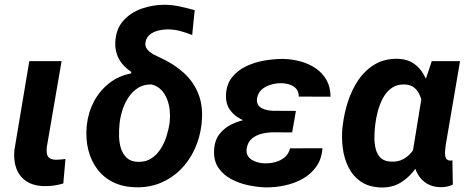

<svg xmlns="http://www.w3.org/2000/svg" viewBox="-20 -789 1999 819"><path d="M105 -528.3H242.7L179.7 -162.1Q177.7 -145 179.9 -133.3Q182.1 -121.6 190.9 -115Q199.7 -108.4 217.8 -107.4Q228.5 -107.4 238.8 -108.6Q249 -109.9 259.3 -110.8L250 -6.3Q230.5 -0.5 210.4 2.4Q190.4 5.4 169.9 4.9Q123.5 4.4 93.3 -15.4Q63 -35.2 50 -69.6Q37.1 -104 41.5 -149.4Z M471.7 -607.4Q474.1 -664.6 505.6 -700.2Q537.1 -735.8 585 -752.4Q632.8 -769 683.6 -768.6Q716.8 -768.1 748 -761.2Q779.3 -754.4 810.5 -745.6L799.8 -639.6Q774.4 -649.9 747.6 -657Q720.7 -664.1 692.4 -663.6Q674.8 -663.6 655.3 -658.7Q635.7 -653.8 620.6 -642.6Q605.5 -631.3 601.1 -610.8Q598.1 -597.7 602.8 -587.4Q607.4 -577.1 616.7 -569.3Q626 -561.5 637.2 -555.7Q648.4 -549.8 658.2 -545.4Q718.8 -518.6 762 -480Q805.2 -441.4 826.2 -388.7Q847.2 -335.9 840.3 -267.1L839.4 -256.3Q832.5 -200.7 810.1 -152.1Q787.6 -103.5 751.2 -66.7Q714.8 -29.8 666.3 -9.3Q617.7 11.2 559.6 9.8Q504.4 8.8 462.9 -11.7Q421.4 -32.2 394.8 -67.9Q368.2 -103.5 356.7 -149.4Q345.2 -195.3 349.6 -247.6L350.6 -257.8Q356.9 -311.5 381.3 -357.2Q405.8 -402.8 446 -434.3Q486.3 -465.8 540 -476.1L539.6 -482.9Q517.6 -497.1 502 -515.9Q486.3 -534.7 478.5 -557.9Q470.7 -581.1 471.7 -607.4ZM490.7 -268.1 489.7 -257.8Q487.3 -234.9 487.8 -208Q488.3 -181.2 495.8 -156.5Q503.4 -131.8 520.8 -115.7Q538.1 -99.6 568.4 -98.6Q601.1 -97.7 624.8 -112.8Q648.4 -127.9 664.6 -152.8Q680.7 -177.7 689.9 -206.8Q699.2 -235.8 703.1 -262.7L704.1 -272.5Q706.5 -294.9 703.9 -319.6Q701.2 -344.2 692.4 -366.7Q683.6 -389.2 667.5 -405.8Q651.4 -422.4 626.5 -428.7Q594.2 -429.7 570.3 -415Q546.4 -400.4 529.8 -376.2Q513.2 -352.1 503.7 -323.7Q494.1 -295.4 490.7 -268.1Z M1112.3 -287.6 1237.3 -287.1 1226.1 -224.1 1145.5 -224.6Q1122.1 -224.6 1097.4 -218.8Q1072.8 -212.9 1054.7 -198Q1036.6 -183.1 1032.2 -155.3Q1029.8 -138.2 1036.1 -126.2Q1042.5 -114.3 1054.7 -106.9Q1066.9 -99.6 1081.8 -95.9Q1096.7 -92.3 1110.8 -92.3Q1132.8 -91.8 1155.3 -97.9Q1177.7 -104 1194.6 -118.2Q1211.4 -132.3 1217.3 -156.2L1355.5 -156.7Q1352.1 -110.4 1329.3 -78.4Q1306.6 -46.4 1271.5 -26.6Q1236.3 -6.8 1195.1 2Q1153.8 10.7 1113.3 10.3Q1078.1 9.3 1039.3 1.2Q1000.5 -6.8 966.6 -24.9Q932.6 -43 912.1 -72.5Q891.6 -102.1 893.1 -145.5Q894.5 -188.5 915.5 -216.1Q936.5 -243.7 969.2 -259.3Q1002 -274.9 1039.8 -281.2Q1077.6 -287.6 1112.3 -287.6ZM1231 -252 1122.6 -252.4Q1094.7 -253.4 1063.2 -260.5Q1031.7 -267.6 1004.4 -282.5Q977.1 -297.4 960.2 -321.3Q943.4 -345.2 943.8 -379.9Q944.8 -426.8 968.5 -457.5Q992.2 -488.3 1029.5 -506.1Q1066.9 -523.9 1109.4 -531Q1151.9 -538.1 1189.5 -537.6Q1226.6 -536.6 1262.2 -526.9Q1297.9 -517.1 1326.7 -497.6Q1355.5 -478 1372.6 -448Q1389.6 -418 1390.1 -376.5L1254.4 -377Q1254.4 -398.4 1243.2 -410.9Q1231.9 -423.3 1214.4 -428.7Q1196.8 -434.1 1177.2 -434.1Q1156.7 -434.1 1135 -427.7Q1113.3 -421.4 1096.9 -407.5Q1080.6 -393.6 1076.7 -370.1Q1074.2 -354.5 1079.8 -344Q1085.4 -333.5 1096.4 -327.6Q1107.4 -321.8 1120.8 -319.1Q1134.3 -316.4 1146.5 -316.4L1242.2 -315.9Z M1440.9 -246.6 1442.4 -257.3Q1448.2 -305.7 1464.4 -356Q1480.5 -406.2 1509 -448.2Q1537.6 -490.2 1579.8 -515.1Q1622.1 -540 1679.7 -538.1Q1718.3 -536.6 1744.6 -518.3Q1771 -500 1787.6 -470.7Q1804.2 -441.4 1812.5 -406.2Q1820.8 -371.1 1823.2 -335.4Q1825.7 -299.8 1824.2 -269.5L1822.3 -247.6Q1814.9 -207 1798.8 -161.4Q1782.7 -115.7 1756.6 -76.2Q1730.5 -36.6 1693.1 -12.5Q1655.8 11.7 1606.4 10.7Q1553.7 9.3 1519.5 -14.2Q1485.4 -37.6 1466.6 -75.2Q1447.8 -112.8 1442.1 -157.7Q1436.5 -202.6 1440.9 -246.6ZM1580.6 -257.3 1579.6 -247.1Q1577.1 -225.1 1577.1 -200.2Q1577.1 -175.3 1583 -152.6Q1588.9 -129.9 1604.2 -115.2Q1619.6 -100.6 1648.9 -99.6Q1677.7 -98.1 1700 -110.1Q1722.2 -122.1 1738 -142.8Q1753.9 -163.6 1763.9 -188.7Q1773.9 -213.9 1778.8 -238.8L1783.7 -275.4Q1785.2 -296.4 1783.7 -322.5Q1782.2 -348.6 1774.7 -372.3Q1767.1 -396 1750.7 -411.9Q1734.4 -427.7 1706.1 -428.7Q1672.9 -429.7 1650.1 -413.3Q1627.4 -397 1613.3 -370.1Q1599.1 -343.3 1591.3 -313.2Q1583.5 -283.2 1580.6 -257.3ZM1821.8 -528.3H1942.4L1880.9 -168Q1880.4 -160.6 1879.2 -150.4Q1877.9 -140.1 1878.4 -129.9Q1878.9 -119.6 1883.5 -112.3Q1888.2 -105 1899.4 -104Q1901.9 -103.5 1904.5 -104.2Q1907.2 -105 1909.7 -105.5L1911.6 -1.5Q1898.4 4.9 1884.8 7.3Q1871.1 9.8 1856 9.3Q1826.2 8.3 1804 -4.2Q1781.7 -16.6 1767.6 -37.6Q1753.4 -58.6 1746.6 -84.7Q1739.7 -110.8 1740.2 -138.7L1786.6 -422.9Z"/></svg>

Font: Roboto
Style: Bold Italic
Weight: 700
Italic angle: -12°
Designer: Christian Robertson
Foundry: Google
Version: Version 3.0